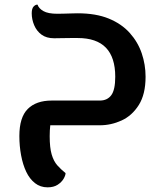

<svg xmlns="http://www.w3.org/2000/svg" viewBox="-20 -537 709 823"><path d="M184 266Q153 266 130 248Q107 230 92.5 199.5Q78 169 70.5 129Q63 89 63 46Q63 -34 99 -70Q135 -106 202 -106H408Q440 -106 457 -129Q474 -152 474 -208Q474 -291 434 -332.5Q394 -374 313 -374Q301 -374 282 -374Q263 -374 244 -373.5Q225 -373 212 -373Q179 -373 158 -388.5Q137 -404 126.5 -429Q116 -454 116 -480Q116 -501 124.5 -509.5Q133 -518 141 -517Q146 -501 166 -489.5Q186 -478 226 -478Q236 -478 254 -478.5Q272 -479 289.5 -479.5Q307 -480 313 -480Q391 -480 446 -457.5Q501 -435 536 -396Q571 -357 587.5 -308.5Q604 -260 604 -208Q604 -133 575 -87Q546 -41 501 -20.5Q456 0 408 0H153L202 -37Q198 -21 195.5 0Q193 21 193 47Q193 96 201.5 125Q210 154 225.5 171.5Q241 189 261 205Q261 215 252.5 229.5Q244 244 227 255Q210 266 184 266Z"/></svg>

Font: El Messiri
Style: Regular
Weight: 400
Designer: Mohamed Gaber
Foundry: Kief Type Foundry
Version: Version 2.020